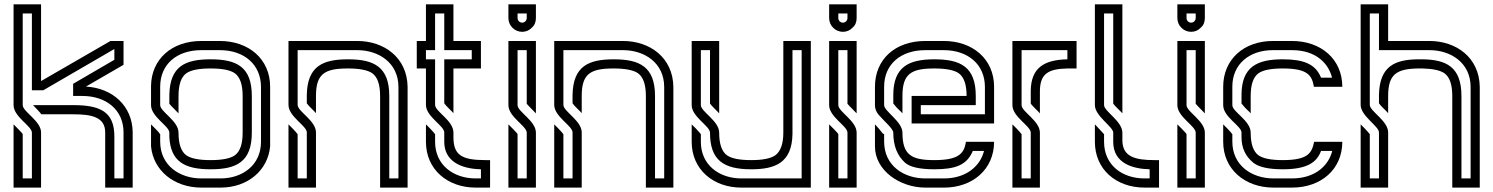

<svg xmlns="http://www.w3.org/2000/svg" viewBox="-20 -853 6790 873"><path d="M125 -250V-41.7H83.3V-242.7C83.3 -244.8 76 -253.1 60.4 -268.8L41.7 -287.5V0H166.7V-251C166.7 -302.8 83.3 -345.2 83.3 -375V-791.7H125V-442.7H177.1L500 -630.2V-581.2L312.5 -471.9V-416.7H354.2C463.7 -416.7 541.7 -352.6 541.7 -251V-41.7H500V-233.3C500 -346.7 432.6 -375 313.5 -375H130.2C138.1 -367.1 166.2 -337.8 167.7 -333.3H313.5C394.5 -333.3 458.3 -321.8 458.3 -251V0H583.3V-253.1C581.4 -370.3 493.2 -452.4 370.8 -459.4L541.7 -558.3V-666.7H482.3L166.7 -484.4V-833.3H41.7V-375C41.7 -321.8 125 -279.8 125 -250Z M666.7 -462.5V-375C666.7 -321.8 750 -279.8 750 -250V-229.2C756.3 -119.3 817.9 -83.3 937.5 -83.3C1055.1 -83.3 1125 -116.7 1125 -250V-416.7C1125 -550 1055.1 -583.3 937.5 -583.3C823.8 -583.3 752.2 -553.3 750 -420.8V-381.2C757.2 -371.6 788.1 -342.3 791.7 -337.5V-416.7C791.7 -467.7 803.1 -502.1 827.1 -519.8C847.9 -534.4 884.4 -541.7 937.5 -541.7C990.6 -541.7 1027.1 -534.4 1047.9 -519.8C1071.9 -502.1 1083.3 -467.7 1083.3 -416.7V-250C1083.3 -199 1071.9 -164.6 1047.9 -146.9C1027.1 -132.3 990.6 -125 937.5 -125C884.4 -125 847.9 -132.3 827.1 -146.9C803.1 -164.6 791.7 -199 791.7 -250C791.7 -303.2 708.3 -345.2 708.3 -375V-458.3C708.3 -561.5 784.5 -625 895.8 -625H979.2C1090.8 -625 1166.7 -559.1 1166.7 -457.3V-208.3C1166.7 -102.2 1082.6 -41.7 982.3 -41.7H895.8C797.2 -41.7 708.3 -100 708.3 -209.4V-242.7C708.3 -243.8 708.3 -243.8 707.3 -243.8C704.2 -249 696.9 -257.3 685.4 -268.8L666.7 -287.5V-187.5C677 -78.4 770.6 0 895.8 0H982.3C1107.4 0 1198.1 -78.8 1208.3 -187.5V-458.3C1208.3 -584.3 1111.1 -666.7 979.2 -666.7H895.8C760 -666.7 668.6 -583.5 666.7 -462.5Z M1375 -251V-41.7H1333.3V-242.7C1330.2 -247.9 1321.9 -256.2 1310.4 -268.8L1291.7 -287.5V0H1416.7V-251C1416.7 -304.2 1333.3 -346.2 1333.3 -376V-625H1604.2C1702.8 -625 1791.7 -566.7 1791.7 -457.3V-41.7H1750V-416.7C1750 -550 1679.4 -583.3 1562.5 -583.3C1448.8 -583.3 1377.2 -553.3 1375 -420.8V-383.3C1382.1 -371.5 1410.4 -346.9 1416.7 -338.5V-416.7C1416.7 -516.7 1455.1 -541.7 1561.5 -541.7C1614.6 -541.7 1652.1 -534.4 1672.9 -519.8C1696.9 -502.1 1708.3 -467.7 1708.3 -416.7V0H1833.3V-458.3C1831.2 -591.4 1726.4 -666.7 1604.2 -666.7H1291.7V-376C1291.7 -322.9 1375 -280.9 1375 -251Z M2041.7 -338.5V-541.7H2166.7V-666.7H2041.7V-833.3H1916.7V-666.7H1875V-541.7H1916.7V-376C1916.7 -322.9 2000 -280.9 2000 -251V-208.3C2000 -122.7 2071.5 -85.4 2166.7 -83.3V-41.7H2142.7C2043.2 -41.7 1958.3 -101.5 1958.3 -208.3V-242.7C1955.2 -247.9 1946.9 -256.2 1935.4 -268.8L1916.7 -287.5V-208.3C1916.7 -81.5 2015.8 0 2142.7 0H2208.3V-125H2187.5C2077.5 -125 2041.7 -149 2041.7 -230.2V-250C2041.7 -305.3 1958.3 -345.7 1958.3 -376V-583.3H1916.7V-625H1958.3V-791.7H2000V-625H2125V-583.3H2000V-383.3C2007.1 -371.5 2035.4 -346.9 2041.7 -338.5Z M2354.2 -708.3C2370.8 -708.3 2386.5 -714.6 2397.9 -727.1C2410.4 -737.5 2416.7 -752.1 2416.7 -770.8V-833.3H2291.7V-770.8C2291.7 -735.3 2321.1 -708.3 2354.2 -708.3ZM2354.2 -750C2343.8 -750 2333.3 -758.4 2333.3 -770.8V-791.7H2375V-770.8C2375 -760.4 2366.6 -750 2354.2 -750ZM2375 -250V-41.7H2333.3V-242.7C2333.3 -244.8 2326 -253.1 2310.4 -268.8L2291.7 -287.5V0H2416.7V-250C2416.7 -303.2 2333.3 -345.2 2333.3 -375V-625H2375V-381.2C2382.2 -371.6 2413.1 -342.3 2416.7 -337.5V-666.7H2291.7V-375C2291.7 -321.8 2375 -279.8 2375 -250Z M2583.3 -251V-41.7H2541.7V-242.7C2538.5 -247.9 2530.2 -256.2 2518.8 -268.8L2500 -287.5V0H2625V-251C2625 -304.2 2541.7 -346.2 2541.7 -376V-625H2812.5C2911.2 -625 3000 -566.7 3000 -457.3V-41.7H2958.3V-416.7C2958.3 -550 2887.8 -583.3 2770.8 -583.3C2657.2 -583.3 2585.5 -553.3 2583.3 -420.8V-383.3C2590.5 -371.5 2618.7 -346.9 2625 -338.5V-416.7C2625 -516.7 2663.4 -541.7 2769.8 -541.7C2822.9 -541.7 2860.4 -534.4 2881.2 -519.8C2905.2 -502.1 2916.7 -467.7 2916.7 -416.7V0H3041.7V-458.3C3039.6 -591.4 2934.8 -666.7 2812.5 -666.7H2500V-376C2500 -322.9 2583.3 -280.9 2583.3 -251Z M3166.7 -375V-625H3208.3V-382.3C3215.5 -370.4 3243.7 -345.9 3250 -337.5V-666.7H3125V-375C3125 -321.8 3208.3 -279.8 3208.3 -250C3208.3 -125 3269 -83.3 3395.8 -83.3C3505.1 -83.3 3581.1 -112.9 3583.3 -243.8V-625H3625V-41.7H3351C3251.6 -41.7 3166.7 -101.5 3166.7 -208.3V-242.7C3163.5 -247.9 3155.2 -256.2 3143.8 -268.8L3125 -287.5V-208.3C3125 -81.5 3224.1 0 3351 0H3666.7V-666.7H3541.7V-250C3541.7 -199 3529.2 -164.6 3505.2 -146.9C3484.4 -132.3 3447.9 -125 3395.8 -125C3342.7 -125 3306.2 -132.3 3285.4 -146.9C3261.5 -164.6 3250 -199 3250 -250C3250 -303.2 3166.7 -345.2 3166.7 -375Z M3812.5 -708.3C3829.2 -708.3 3844.8 -714.6 3856.2 -727.1C3868.8 -737.5 3875 -752.1 3875 -770.8V-833.3H3750V-770.8C3750 -735.3 3779.5 -708.3 3812.5 -708.3ZM3812.5 -750C3802.1 -750 3791.7 -758.4 3791.7 -770.8V-791.7H3833.3V-770.8C3833.3 -760.4 3825 -750 3812.5 -750ZM3833.3 -250V-41.7H3791.7V-242.7C3791.7 -244.8 3784.4 -253.1 3768.8 -268.8L3750 -287.5V0H3875V-250C3875 -303.2 3791.7 -345.2 3791.7 -375V-625H3833.3V-381.2C3840.5 -371.6 3871.4 -342.3 3875 -337.5V-666.7H3750V-375C3750 -321.8 3833.3 -279.8 3833.3 -250Z M3958.3 -458.3V-375C3958.3 -359.4 3963.5 -344.8 3975 -331.2C3999.4 -302.8 4041.7 -267.5 4041.7 -250C4041.7 -190.6 4059.4 -145.8 4094.8 -113.5C4116.7 -93.8 4161.5 -83.3 4228.1 -83.3C4322.1 -83.3 4376.4 -101.4 4403.1 -166.7H4454.2C4435.6 -92.3 4366.7 -41.7 4272.9 -41.7H4187.5C4088.8 -41.7 4000 -100 4000 -209.4V-242.7C4000 -243.8 4000 -243.8 3999 -243.8C3991.3 -243.8 3988 -257.8 3958.3 -287.5V-187.5C3958.3 -77.8 4071.6 0 4187.5 0H4272.9C4402.4 0 4500 -83.3 4500 -208.3H4371.9C4363.9 -152.5 4335.5 -125 4228.1 -125C4123.6 -125 4083.3 -148.6 4083.3 -250C4083.3 -300.2 4000 -347 4000 -375V-458.3C4000 -561.5 4076.2 -625 4187.5 -625H4270.8C4382.5 -625 4458.3 -559.1 4458.3 -457.3V-333.3H4166.7V-375H4416.7V-416.7C4416.7 -550 4346.5 -583.3 4228.1 -583.3C4114.2 -583.3 4041.7 -550.8 4041.7 -420.8V-382.3C4064 -353.5 4074.7 -349 4083.3 -337.5V-416.7C4083.3 -516.7 4121.8 -541.7 4228.1 -541.7C4281.2 -541.7 4318.8 -534.4 4339.6 -519.8C4363.5 -502.1 4375 -467.7 4375 -416.7H4125V-291.7H4500V-458.3C4500 -584.3 4402.7 -666.7 4270.8 -666.7H4187.5C4050.5 -666.7 3958.3 -583.6 3958.3 -458.3Z M4666.7 -250V-41.7H4625V-242.7C4621.9 -247.9 4613.5 -256.2 4602.1 -268.8L4583.3 -287.5V0H4708.3V-250C4708.3 -303.2 4625 -345.2 4625 -375V-625H4833.3V-583.3C4726.6 -581.2 4668.6 -544.2 4666.7 -441.7V-382.3C4673.8 -370.4 4702.1 -345.9 4708.3 -337.5V-437.5C4708.3 -520.8 4749.9 -539.6 4833.3 -541.7H4875V-666.7H4583.3V-375C4583.3 -321.8 4666.7 -279.8 4666.7 -250Z M5041.7 -250V-208.3C5041.7 -108.3 5133.7 -85 5207.3 -83.3V-41.7H5184.4C5080.2 -41.7 5000 -104.1 5000 -208.3V-242.7C4995.4 -248.5 4960.9 -284.9 4958.3 -287.5V-208.3C4958.3 -83.3 5054.4 0 5184.4 0H5250V-125H5230.2C5142.4 -125 5083.3 -139.4 5083.3 -215.6V-250C5083.3 -301.6 5000 -347.2 5000 -375V-791.7H5041.7V-382.3C5048.8 -370.4 5077.1 -345.9 5083.3 -337.5V-833.3H4958.3V-375C4958.3 -325.5 5041.7 -276.6 5041.7 -250Z M5395.8 -708.3C5412.5 -708.3 5428.1 -714.6 5439.6 -727.1C5452.1 -737.5 5458.3 -752.1 5458.3 -770.8V-833.3H5333.3V-770.8C5333.3 -735.3 5362.8 -708.3 5395.8 -708.3ZM5395.8 -750C5385.4 -750 5375 -758.4 5375 -770.8V-791.7H5416.7V-770.8C5416.7 -760.4 5408.3 -750 5395.8 -750ZM5416.7 -250V-41.7H5375V-242.7C5375 -244.8 5367.7 -253.1 5352.1 -268.8L5333.3 -287.5V0H5458.3V-250C5458.3 -303.2 5375 -345.2 5375 -375V-625H5416.7V-381.2C5423.9 -371.6 5454.7 -342.3 5458.3 -337.5V-666.7H5333.3V-375C5333.3 -321.8 5416.7 -279.8 5416.7 -250Z M5541.7 -458.3V-375C5541.7 -320.3 5625 -280.9 5625 -250V-229.2C5625 -181.2 5642.7 -142.7 5678.1 -113.5C5702.1 -93.8 5746.9 -83.3 5812.5 -83.3C5923.8 -83.3 5967.6 -114.9 5986.5 -166.7H6037.5C6020.9 -100.1 5960 -41.7 5854.2 -41.7H5770.8C5672.2 -41.7 5583.3 -100 5583.3 -209.4V-242.7C5580.2 -247.9 5571.9 -256.2 5560.4 -268.8L5541.7 -287.5V-208.3C5541.7 -83.3 5640.7 0 5770.8 0H5854.2C5987.1 0 6083.3 -83.3 6083.3 -208.3H5955.2C5944.8 -157.9 5928.4 -125 5812.5 -125C5759.4 -125 5722.9 -132.3 5702.1 -146.9C5678.1 -164.6 5666.7 -199 5666.7 -250C5666.7 -304.7 5583.3 -344.1 5583.3 -375V-459.4C5583.3 -560.5 5659.9 -625 5767.7 -625H5854.2C5965.6 -625 6021.2 -562.8 6036.5 -500H5986.5C5961.6 -562.2 5906.9 -583.3 5812.5 -583.3C5697.6 -583.3 5625 -550.8 5625 -420.8V-382.3C5647.4 -353.5 5658.1 -349 5666.7 -337.5V-416.7C5666.7 -467.7 5678.1 -502.1 5702.1 -519.8C5722.9 -534.4 5759.4 -541.7 5812.5 -541.7C5926.2 -541.7 5945.2 -510.4 5954.2 -458.3H6083.3C6083.3 -584.3 5986.1 -666.7 5854.2 -666.7H5767.7C5635.9 -666.7 5541.7 -583.3 5541.7 -458.3Z M6250 -251V-41.7H6208.3V-242.7C6205.2 -247.9 6196.9 -256.2 6185.4 -268.8L6166.7 -287.5V0H6291.7V-251C6291.7 -303.6 6208.3 -347.3 6208.3 -376V-791.7H6250V-625H6479.2C6577.8 -625 6666.7 -566.7 6666.7 -457.3V-41.7H6625V-416.7C6625 -550 6554.7 -581.4 6450 -583.3H6424C6323.9 -581.4 6252.2 -553.1 6250 -420.8V-383.3C6257.1 -371.5 6285.4 -346.9 6291.7 -338.5V-416.7C6291.7 -515.5 6330 -539.5 6426 -541.7H6447.9C6494.8 -540.6 6528.1 -533.3 6547.9 -519.8C6571.9 -502.1 6583.3 -467.7 6583.3 -416.7V0H6708.3V-458.3C6706.2 -591.4 6601.4 -666.7 6479.2 -666.7H6291.7V-833.3H6166.7V-376C6166.7 -325.8 6250 -279.1 6250 -251Z"/></svg>

Font: Sportrop
Style: Regular
Weight: 500
Version: Version 0.9